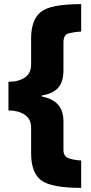

<svg xmlns="http://www.w3.org/2000/svg" viewBox="-20 -744 441 932"><path d="M21 -208Q68 -208 99.5 -187.5Q131 -167 131 -125V-1Q131 96 181 132Q231 168 374 168V35Q337 33 312.5 24Q288 15 288 -17V-155Q288 -256 184 -275V-281Q236 -289 262 -317.5Q288 -346 288 -404V-539Q288 -576 314.5 -582.5Q341 -589 374 -591V-724Q224 -724 177.5 -685.5Q131 -647 131 -557V-430Q131 -388 100.5 -367.5Q70 -347 21 -347Z"/></svg>

Font: Noto Sans UI SemiCondensed Black
Style: Regular
Weight: 900
Width: 4
Designer: Monotype Design Team
Foundry: Monotype Imaging Inc.
Version: 1.001